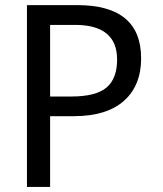

<svg xmlns="http://www.w3.org/2000/svg" viewBox="-20 -734 640 754"><path d="M176.8 -277.8V0H85.9V-713.9H283.2Q534.2 -713.9 534.2 -504.9Q534.2 -397.9 466.6 -337.9Q398.9 -277.8 270 -277.8ZM176.8 -355H259.8Q356.4 -355 398.2 -390.1Q439.9 -425.3 439.9 -500Q439.9 -636.2 274.9 -636.2H176.8Z"/></svg>

Font: Droid Sans Mono
Style: Regular
Weight: 400
Monospace: yes
Foundry: Ascender Corporation
Version: Version 1.00 build 112